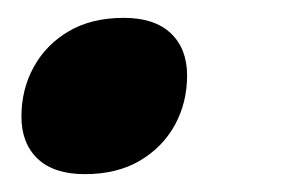

<svg xmlns="http://www.w3.org/2000/svg" viewBox="-20 -184 318 215"><path d="M118.5 -164Q153 -164 171.2 -146.8Q189.5 -129.5 189.5 -99.5Q189.5 -69 175.8 -44Q162 -19 136.5 -4Q111 11 75 11Q40.5 11 22.2 -6.2Q4 -23.5 4 -53.5Q4 -84 17.8 -109Q31.5 -134 57 -149Q82.5 -164 118.5 -164Z"/></svg>

Font: Newsreader 9pt SemiBold
Style: Italic
Weight: 600
Italic angle: -17°
Designer: Hugues Gentile
Foundry: Production Type
Version: Version 1.003